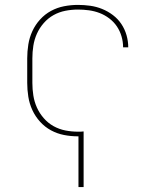

<svg xmlns="http://www.w3.org/2000/svg" viewBox="-20 -548 640 783"><path d="M300 215V8H298Q269 8 241 2.5Q213 -3 188 -16.5Q163 -30 143.5 -51.5Q124 -73 112 -99Q100 -125 95.5 -153.5Q91 -182 91 -210V-310Q91 -338 95.5 -366.5Q100 -395 112 -421Q124 -447 143.5 -468.5Q163 -490 188 -503.5Q213 -517 241 -522.5Q269 -528 298 -528Q323 -528 348 -524.5Q373 -521 396.5 -511.5Q420 -502 440.5 -486.5Q461 -471 475 -450Q489 -429 496 -404.5Q503 -380 503 -355H482Q482 -378 475.5 -400Q469 -422 456.5 -440.5Q444 -459 425.5 -473Q407 -487 386 -495Q365 -503 342.5 -506Q320 -509 298 -509Q272 -509 246.5 -504Q221 -499 198.5 -486.5Q176 -474 158.5 -454Q141 -434 130.5 -410.5Q120 -387 116 -361.5Q112 -336 112 -310V-210Q112 -184 116 -158.5Q120 -133 130.5 -109.5Q141 -86 158.5 -66Q176 -46 198.5 -33.5Q221 -21 246.5 -16Q272 -11 298 -11Q303 -11 309 -11Q315 -11 321 -12V215Z"/></svg>

Font: Iosevka Aile Thin
Style: Regular
Weight: 100
Designer: Belleve Invis
Foundry: Belleve Invis
Version: Version 31.1.0; ttfautohint (v1.8.4)